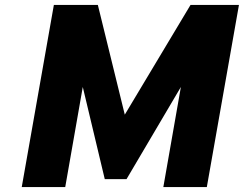

<svg xmlns="http://www.w3.org/2000/svg" viewBox="-20 -757 987 777"><path d="M68 0 198 -737H376L485 -293L751 -737H947L817 0H641L712 -405L492 -32H404L315 -405L244 0Z"/></svg>

Font: Tomorrow
Style: Bold Italic
Weight: 700
Italic angle: -10°
Designer: Tony de Marco, Monica Rizzolli
Foundry: Just in Type
Version: Version 2.002